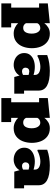

<svg xmlns="http://www.w3.org/2000/svg" viewBox="1036 -1609 767 2879"><g transform="rotate(90 1419.5 -169.5)"><path d="M390.6 193.8H30.8V45.9H93.8V-372.1H30.8V-502.9L327.6 -533.2V-450.2Q352.5 -484.9 392.1 -509Q431.6 -533.2 484.9 -533.2Q554.7 -533.2 604 -497.1Q653.3 -460.9 678 -399.9Q702.6 -338.9 702.6 -264.2Q702.6 -189.9 678.2 -127Q653.8 -64.9 604.2 -28.1Q554.7 8.8 483.9 8.8Q434.6 8.8 394.3 -10.5Q354 -29.8 327.6 -58.1V46.9H390.6ZM397.9 -133.8Q441.9 -133.8 462.9 -168.9Q483.9 -204.1 483.9 -261.2Q483.9 -319.8 460.9 -355Q438 -390.1 400.9 -390.1Q376 -390.1 356 -377.7Q335.9 -365.2 327.6 -345.2V-175.8Q349.6 -133.8 397.9 -133.8Z M955.6 8.8Q905.8 8.8 865.2 -10.7Q824.2 -29.8 799.8 -65.9Q775.4 -102.1 775.4 -149.9Q775.4 -201.7 804.2 -237.8Q833 -272.9 879.6 -290.5Q926.3 -308.1 980.5 -308.1Q1044.4 -308.1 1103.5 -289.1V-311Q1103.5 -350.1 1070.6 -370.6Q1037.6 -391.1 981.4 -391.1Q957.5 -391.1 927.7 -385.3Q897.9 -379.4 869.6 -369.1Q841.3 -358.9 820.3 -346.2L806.2 -352.1V-494.1Q865.2 -515.1 926.8 -524.2Q988.3 -533.2 1041.5 -533.2Q1338.4 -533.2 1338.4 -366.2V-147H1384.3V0H1134.3L1112.3 -80.1Q1091.3 -39.1 1046.9 -15.1Q1002.4 8.8 955.6 8.8ZM1047.4 -116.2Q1063.5 -116.2 1080.3 -121.6Q1097.2 -127 1103.5 -132.8V-214.8Q1096.2 -215.8 1080.1 -220.7Q1063.5 -225.1 1051.3 -225.1Q1025.4 -225.1 1010 -209Q994.6 -192.9 994.6 -166Q994.6 -146 1009 -131.1Q1023.4 -116.2 1047.4 -116.2Z M1810.1 193.8H1450.2V45.9H1513.2V-372.1H1450.2V-502.9L1747.1 -533.2V-450.2Q1772 -484.9 1811.5 -509Q1851.1 -533.2 1904.3 -533.2Q1974.1 -533.2 2023.4 -497.1Q2072.8 -460.9 2097.4 -399.9Q2122.1 -338.9 2122.1 -264.2Q2122.1 -189.9 2097.7 -127Q2073.2 -64.9 2023.7 -28.1Q1974.1 8.8 1903.3 8.8Q1854 8.8 1813.7 -10.5Q1773.4 -29.8 1747.1 -58.1V46.9H1810.1ZM1817.4 -133.8Q1861.3 -133.8 1882.3 -168.9Q1903.3 -204.1 1903.3 -261.2Q1903.3 -319.8 1880.4 -355Q1857.4 -390.1 1820.3 -390.1Q1795.4 -390.1 1775.4 -377.7Q1755.4 -365.2 1747.1 -345.2V-175.8Q1769 -133.8 1817.4 -133.8Z M2375 8.8Q2325.2 8.8 2284.7 -10.7Q2243.7 -29.8 2219.2 -65.9Q2194.8 -102.1 2194.8 -149.9Q2194.8 -201.7 2223.6 -237.8Q2252.4 -272.9 2299.1 -290.5Q2345.7 -308.1 2399.9 -308.1Q2463.9 -308.1 2522.9 -289.1V-311Q2522.9 -350.1 2490 -370.6Q2457 -391.1 2400.9 -391.1Q2377 -391.1 2347.2 -385.3Q2317.4 -379.4 2289.1 -369.1Q2260.7 -358.9 2239.7 -346.2L2225.6 -352.1V-494.1Q2284.7 -515.1 2346.2 -524.2Q2407.7 -533.2 2460.9 -533.2Q2757.8 -533.2 2757.8 -366.2V-147H2803.7V0H2553.7L2531.7 -80.1Q2510.7 -39.1 2466.3 -15.1Q2421.9 8.8 2375 8.8ZM2466.8 -116.2Q2482.9 -116.2 2499.8 -121.6Q2516.6 -127 2522.9 -132.8V-214.8Q2515.6 -215.8 2499.5 -220.7Q2482.9 -225.1 2470.7 -225.1Q2444.8 -225.1 2429.4 -209Q2414.1 -192.9 2414.1 -166Q2414.1 -146 2428.5 -131.1Q2442.9 -116.2 2466.8 -116.2Z"/></g></svg>

Font: Angkor
Style: Regular
Weight: 400
Designer: Danh Hong
Foundry: Danh Hong
Version: Version 8.000; ttfautohint (v1.8.3)